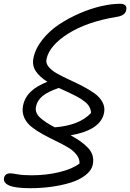

<svg xmlns="http://www.w3.org/2000/svg" viewBox="-65 -740 684 1009"><path d="M94.2 249Q16.1 249 -16.4 234.9Q-48.8 220.7 -43.9 195.8Q-39.6 170.9 -9.8 170.9Q-2 170.9 27.1 176Q56.2 181.2 100.1 181.2Q179.7 181.2 248 164.3Q316.4 147.5 353 119.1Q354 94.2 336.7 72.3Q319.3 50.3 290.8 33.7Q262.2 17.1 227.8 0.5Q193.4 -16.1 160.4 -34.2Q127.4 -52.2 101.3 -72.8Q75.2 -93.3 62.3 -122.1Q49.3 -150.9 56.2 -185.1Q64.9 -228 96.7 -258.3Q128.4 -288.6 184.1 -310.1Q143.1 -335.9 123 -366Q103 -396 110.8 -435.1Q121.1 -485.4 158 -531.7Q194.8 -578.1 245.4 -611.6Q295.9 -645 354.2 -670.2Q412.6 -695.3 467.5 -707.8Q522.5 -720.2 565.9 -720.2Q585.4 -720.2 593.8 -711.4Q602.1 -702.6 598.1 -687Q593.8 -657.7 545.9 -650.9Q391.6 -625.5 292.5 -562.7Q193.4 -500 179.2 -428.2Q174.8 -407.7 190.9 -388.4Q207 -369.1 235.4 -353.3Q263.7 -337.4 298.8 -321.3Q334 -305.2 368.7 -287.4Q403.3 -269.5 431.2 -249.8Q459 -230 473.4 -203.4Q487.8 -176.8 481.9 -147Q464.4 -56.6 306.2 -28.8Q335.9 -12.7 356.4 1.7Q377 16.1 395.5 34.9Q414.1 53.7 420.9 75.9Q427.7 98.1 422.9 123Q416.5 155.8 384 180.9Q351.6 206.1 303.7 220.5Q255.9 234.9 202.6 241.9Q149.4 249 94.2 249ZM124 -178.2Q118.2 -147.9 144.5 -122.8Q170.9 -97.7 223.1 -70.8Q352.5 -81.1 413.1 -146Q413.6 -157.2 409.4 -167.7Q405.3 -178.2 399.4 -186.8Q393.6 -195.3 381.8 -204.6Q370.1 -213.9 360.4 -220.2Q350.6 -226.6 333.7 -235.4Q316.9 -244.1 305.9 -249.3Q294.9 -254.4 274.9 -263.7Q254.9 -272.9 244.1 -277.8Q186.5 -258.3 158.2 -234.9Q129.9 -211.4 124 -178.2Z"/></svg>

Font: Shantell Sans Bouncy
Style: Italic
Weight: 300
Italic angle: -11.31°
Designer: Stephen Nixon, Anya Danilova, Shantell Martin
Foundry: Arrow Type
Version: Version 1.006;[9816181b4]